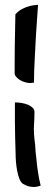

<svg xmlns="http://www.w3.org/2000/svg" viewBox="-20 -676 226 786"><path d="M121.1 -217.8Q121.1 -191.4 119.1 -161.6Q117.2 -131.8 124 -82Q125 -54.7 128.9 -26.4Q130.9 -2 135.3 27.3Q139.6 56.6 146.5 84Q129.9 89.8 116.7 89.4Q103.5 88.9 93.8 85.9Q83 82 73.2 76.2Q64.5 69.3 59.1 55.2Q53.7 41 50.3 23.4Q46.9 5.9 45.4 -12.7Q43.9 -31.2 43.9 -46.9Q43 -78.1 42 -113.3Q41 -143.6 41 -181.2Q41 -218.8 41 -256.8Q54.7 -256.8 68.8 -254.4Q83 -252 94.7 -247.1Q106.4 -242.2 113.8 -234.9Q121.1 -227.5 121.1 -217.8ZM81.1 -339.8Q64.5 -344.7 52.2 -355.5Q40 -366.2 40 -375V-414.1Q40 -439.5 40.5 -486.8Q41 -534.2 43 -617.2Q55.7 -631.8 71.3 -639.6Q86.9 -647.5 101.6 -651.4Q118.2 -655.3 135.7 -656.2Q130.9 -591.8 127.4 -534.7Q124 -477.5 122.1 -433.6Q119.1 -381.8 119.1 -337.9Q105.5 -335 92.8 -336.9Q86.9 -337.9 81.1 -339.8Z"/></svg>

Font: Rancho
Style: Regular
Weight: 400
Designer: Font Diner, Inc
Foundry: Font Diner, Inc
Version: Version 1.000